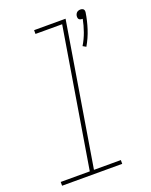

<svg xmlns="http://www.w3.org/2000/svg" viewBox="-141 -829 714 906"><g transform="rotate(-20 216.0 -376.0)"><path d="M343 -577Q364 -613 376.5 -652Q389 -691 395 -730Q396 -736 394.5 -741.5Q393 -747 387.5 -749.5Q382 -752 376 -752Q370 -752 364 -749.5Q358 -747 354.5 -741.5Q351 -736 350 -730Q349 -724 350.5 -718Q352 -712 357.5 -709.5Q363 -707 369 -707Q370 -707 372 -707Q366 -676 355 -645Q344 -614 327 -586ZM11 0H313V-19H178L296 -735H138V-716H272L157 -19H11Z"/></g></svg>

Font: Iosevka Sparkle Thin Oblique
Style: Regular
Weight: 100
Italic angle: -9°
Designer: Belleve Invis
Foundry: Belleve Invis
Version: Version 4.5.0; ttfautohint (v1.8.3)